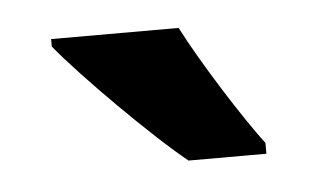

<svg xmlns="http://www.w3.org/2000/svg" viewBox="-28 -802 382 231"><g transform="rotate(-5 163.0 -686.0)"><path d="M194 -766H40V-757C70 -720 152 -638 192 -606H286V-619C261 -652 216 -723 194 -766Z"/></g></svg>

Font: Noto Sans Devanagari Condensed
Style: Bold
Weight: 700
Width: 3
Designer: Jelle Bosma - Monotype Design Team
Foundry: Monotype Imaging Inc.
Version: Version 2.004